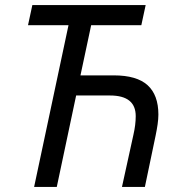

<svg xmlns="http://www.w3.org/2000/svg" viewBox="-20 -734 714 754"><path d="M114 0 249 -635H90L107 -714H552L535 -635H338L296 -438H427Q517 -438 559.5 -399.5Q602 -361 602 -284Q602 -267 599 -246Q596 -225 591 -201L549 0H459L504 -205Q513 -244 513 -278Q513 -359 412 -359H279L203 0Z"/></svg>

Font: Noto Sans IKEA
Style: Italic
Weight: 400
Italic angle: -12°
Designer: Monotype Design Team
Foundry: Monotype Imaging Inc.
Version: Version 2.001